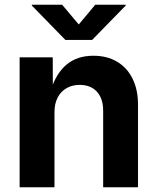

<svg xmlns="http://www.w3.org/2000/svg" viewBox="-20 -787 663 807"><path d="M209 0H62.5V-545.9H201.7L202.1 -409.7H194.3Q216.3 -479.5 260.5 -516.1Q304.7 -552.7 372.6 -552.7Q429.2 -552.7 471.4 -528.1Q513.7 -503.4 536.9 -456.8Q560.1 -410.2 560.1 -347.2V0H413.6V-321.8Q413.6 -372.6 387.5 -401.4Q361.3 -430.2 314.9 -430.2Q283.7 -430.2 259.8 -416.5Q235.8 -402.8 222.4 -377.2Q209 -351.6 209 -315.9ZM311 -684.1 380.4 -767.1H508.3V-763.7L367.2 -619.1H254.9L113.8 -763.7V-767.1H241.2Z"/></svg>

Font: Inter RS Variable
Style: Regular
Weight: 400
Designer: Rasmus Andersson (customised by Maria Ramos and Noel Pretorius)
Foundry: rsms
Version: Version 3.001;Glyphs 3.2.3 (3260)